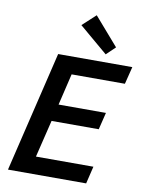

<svg xmlns="http://www.w3.org/2000/svg" viewBox="-101 -1016 815 1086"><g transform="rotate(10 307.0 -473.5)"><path d="M22 0 188 -693H614L589 -593H283L240 -412H512L488 -314H217L165 -100H495L471 0ZM453 -738 289 -877 365 -947 504 -787Z"/></g></svg>

Font: Ubuntu Sans SemiBold
Style: Italic
Weight: 600
Italic angle: -13.5°
Designer: Dalton Maag Ltd
Foundry: Dalton Maag Ltd
Version: Version 1.006